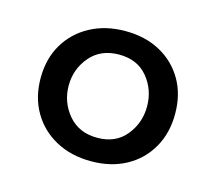

<svg xmlns="http://www.w3.org/2000/svg" viewBox="-63 -795 577 513"><g transform="rotate(15 225.0 -538.0)"><path d="M226.1 -358.4Q171.4 -358.4 129.2 -381.1Q86.9 -403.8 63 -444.6Q39.1 -485.4 39.1 -538.6Q39.1 -592.3 63 -632.6Q86.9 -672.9 129.2 -695.6Q171.4 -718.3 226.1 -718.3Q281.2 -718.3 322.8 -695.6Q364.3 -672.9 387.7 -632.6Q411.1 -592.3 411.1 -538.6Q411.1 -485.4 387.7 -444.6Q364.3 -403.8 322.8 -381.1Q281.2 -358.4 226.1 -358.4ZM226.1 -653.3Q175.3 -653.3 146 -618.9Q116.7 -584.5 116.7 -538.6Q116.7 -492.7 146 -458Q175.3 -423.3 226.1 -423.3Q276.9 -423.3 305.2 -458Q333.5 -492.7 333.5 -538.6Q333.5 -584.5 305.2 -618.9Q276.9 -653.3 226.1 -653.3Z"/></g></svg>

Font: Metrophobic
Style: Regular
Weight: 400
Designer: Vernon Adams
Foundry: Vernon Adams
Version: Version 3.200; ttfautohint (v1.8.4.7-5d5b);gftools[0.9.23]